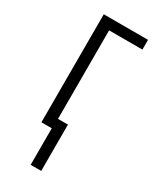

<svg xmlns="http://www.w3.org/2000/svg" viewBox="-186 -585 666 819"><g transform="rotate(30 147.5 -176.0)"><path d="M286 -532V-484H122V-48H171V180H119V0H68V-532Z"/></g></svg>

Font: Noto Sans ExtraCondensed Light
Style: Regular
Weight: 300
Width: 2
Designer: Monotype Design Team
Foundry: Monotype Imaging Inc.
Version: Version 2.013; ttfautohint (v1.8.4.7-5d5b)